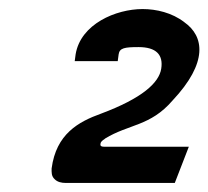

<svg xmlns="http://www.w3.org/2000/svg" viewBox="-20 -860 460 424"><path d="M101 -464C107 -458 116 -456 125 -456H366L397 -536H210C202 -536 201 -539 202 -543C202 -546 206 -550 211 -553L212 -554C264 -586 312 -581 361 -638C440 -722 431 -780 387 -811C360 -832 325 -840 295 -840C236 -840 158 -807 147 -740L145 -725H240L242 -740C244 -754 255 -756 286 -756C325 -756 341 -739 336 -708C331 -677 294 -643 203 -609C153 -591 104 -564 94 -488C94 -480 93 -471 101 -464Z"/></svg>

Font: Charger Pro
Style: BlkNarObl
Weight: 900
Designer: Jasper
Foundry: Cannot Into Space Fonts
Version: Version 1.09